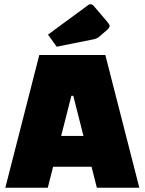

<svg xmlns="http://www.w3.org/2000/svg" viewBox="-20 -884 681 904"><path d="M5 0ZM411 -99H230L205 0H5L165 -625H476L636 0H436ZM373 -244 325 -433H316L268 -244ZM206 -721 395 -860Q400 -864 406 -864Q411 -864 414.5 -862Q418 -860 424 -853L487 -779Q496 -769 496 -762Q496 -754 485 -744L447 -711Q436 -702 421 -699L247 -664Z"/></svg>

Font: Changa Black
Style: Regular
Weight: 900
Designer: Eduardo Rodriguez Tunni
Foundry: Eduardo Rodriguez Tunni
Version: Version 2.001; ttfautohint (v1.5.10-5e6f)